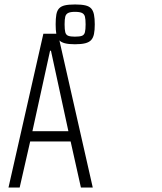

<svg xmlns="http://www.w3.org/2000/svg" viewBox="-20 -839 723 859"><path d="M18 0 174 -688H239L395 0H342L296 -206H115L68 0ZM125 -252H286L208 -612H204ZM315 -641Q287 -641 270 -645.5Q253 -650 244 -660Q235 -670 232 -687Q229 -704 229 -730Q229 -756 232 -773.5Q235 -791 244 -801Q253 -811 270 -815Q287 -819 316 -819Q344 -819 361.5 -815Q379 -811 388 -801Q397 -791 400.5 -773.5Q404 -756 404 -730Q404 -704 400.5 -687Q397 -670 388 -660Q379 -650 361.5 -645.5Q344 -641 315 -641ZM315 -675Q337 -675 347 -679Q357 -683 360 -695Q363 -707 363 -730Q363 -753 360 -764.5Q357 -776 347 -781Q337 -786 315 -786Q295 -786 285 -781Q275 -776 272 -764.5Q269 -753 269 -730Q269 -707 272 -695Q275 -683 285 -679Q295 -675 315 -675Z"/></svg>

Font: Saira ExtraCondensed Light
Style: Regular
Weight: 300
Width: 2
Designer: Hector Gatti with collaboration of the Omnibus-Type team
Foundry: Omnibus-Type
Version: Version 1.101